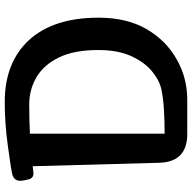

<svg xmlns="http://www.w3.org/2000/svg" viewBox="-20 -810 830 831"><g transform="rotate(-90 395.5 -395.0)"><path d="M231 0Q109 0 106 -122L91 -669Q84 -668 77.5 -667.5Q71 -667 65 -666Q40 -663 34 -687L30 -706Q19 -752 64 -759Q90 -764 119 -768Q148 -772 183 -777Q234 -784 280.5 -787Q327 -790 369 -790Q540 -790 637 -685Q734 -579 734 -384Q734 -262 685 -177Q635 -91 554 -46Q474 0 378 0ZM232 -98Q288 -98 337.5 -101Q387 -104 425.5 -112.5Q464 -121 503 -153.5Q542 -186 568 -243.5Q594 -301 594 -385Q594 -489 562 -555Q530 -621 476.5 -652.5Q423 -684 358 -684Q295 -684 232 -681Z"/></g></svg>

Font: MaokenZhuyuanTi
Style: Regular
Weight: 400
Designer: Fontworks Inc & LongZhuTi team: ZERO子、时光羊、荆南、频凡、刘鹏、Little White Dog、帆影Magmeta、奈白不弍、白日月球、ChaoTawei、雨三（排名不分先后）
Version: Version 1.000; 20230222